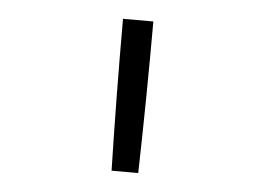

<svg xmlns="http://www.w3.org/2000/svg" viewBox="-35 -815 570 416"><g transform="rotate(5 250.0 -607.0)"><path d="M221 -442Q219 -524 218 -606.5Q217 -689 217 -772H283Q283 -689 282 -606.5Q281 -524 279 -442Z"/></g></svg>

Font: Iosevka SS18 Light
Style: Regular
Weight: 300
Monospace: yes
Designer: Belleve Invis
Foundry: Belleve Invis
Version: Version 25.1.1; ttfautohint (v1.8.4)